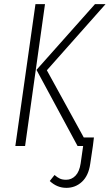

<svg xmlns="http://www.w3.org/2000/svg" viewBox="-20 -704 529 926"><path d="M151 -684H197L101 0H54ZM384 -41H433L428 0L415 87Q407 143 375.5 172.5Q344 202 300 202Q255 202 220 169L243 140Q257 152 269 157.5Q281 163 299 163Q325 163 344 143.5Q363 124 369 84L381 0H354L156 -367L438 -684H489L206 -365Z"/></svg>

Font: Fira Sans Extra Condensed ExtraLight
Style: Italic
Weight: 275
Width: 3
Italic angle: -8°
Designer: Carrois Corporate & Edenspiekermann AG
Foundry: Carrois Corporate GbR & Edenspiekermann AG
Version: Version 4.203